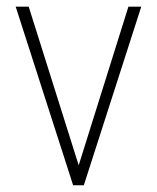

<svg xmlns="http://www.w3.org/2000/svg" viewBox="-20 -548 464 568"><path d="M207 -40.5 359.9 -528.3H397.9L228 0H198.7ZM64.9 -528.3 218.8 -40 225.6 0H196.3L26.4 -528.3Z"/></svg>

Font: Roboto Condensed ExtraLight
Style: Regular
Weight: 250
Designer: Christian Robertson
Foundry: Google
Version: Version 3.008; 2023